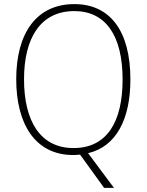

<svg xmlns="http://www.w3.org/2000/svg" viewBox="-20 -745 715 935"><path d="M615 -358C615 -596 515 -725 342 -725C158 -725 59 -584 59 -359C59 -146 148 10 337 10C348 10 358 9 370 8L487 170H535L409 1C545 -31 615 -163 615 -358ZM97 -359C97 -558 176 -691 342 -691C495 -691 577 -571 577 -358C577 -153 502 -24 338 -24C176 -24 97 -156 97 -359Z"/></svg>

Font: Noto Sans Bengali SemiCondensed ExtraLight
Style: Regular
Weight: 200
Width: 4
Designer: Joana Ranito - Universal Thirst; Jelle Bosma - Monotype Design Team
Foundry: Universal Thirst ehf.
Version: Version 3.000